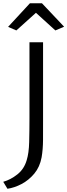

<svg xmlns="http://www.w3.org/2000/svg" viewBox="-39 -1004 416 1186"><path d="M7 162 -19 119Q27 106 68.8 72.8Q110.5 39.5 126 -15Q139.5 -58.5 141.2 -126.2Q143 -194 143 -271V-743H227V-262Q227 -197.5 226.8 -139.2Q226.5 -81 218 -32Q207 27.5 172.8 68.5Q138.5 109.5 94 132.8Q49.5 156 7 162ZM62 -816 11 -838 146 -984H220L357 -839L303 -816L183 -925Z"/></svg>

Font: Merriweather Sans Light
Style: Regular
Weight: 300
Designer: Eben Sorkin
Foundry: Eben Sorkin
Version: Version 2.001; ttfautohint (v1.8.3)